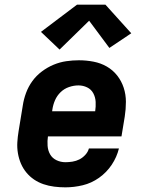

<svg xmlns="http://www.w3.org/2000/svg" viewBox="-20 -797 640 825"><path d="M261 8Q237 8 213 5Q189 2 167 -5.5Q145 -13 126.5 -25.5Q108 -38 93.5 -55.5Q79 -73 70 -94Q61 -115 57 -138.5Q53 -162 54.5 -186Q56 -210 60 -234L78 -344Q82 -371 92 -398Q102 -425 119 -448.5Q136 -472 160 -490Q184 -508 210.5 -519Q237 -530 264.5 -534Q292 -538 319 -538Q351 -538 382 -532Q413 -526 439 -511Q465 -496 483.5 -472.5Q502 -449 511.5 -420Q521 -391 521 -359.5Q521 -328 516 -296L502 -211H186Q183 -191 184.5 -170.5Q186 -150 195.5 -133.5Q205 -117 223 -108.5Q241 -100 261 -100Q276 -100 291.5 -102.5Q307 -105 321 -112Q335 -119 346.5 -131.5Q358 -144 362 -159H491Q482 -122 460 -89Q438 -56 405.5 -33Q373 -10 335.5 -1Q298 8 261 8ZM204 -319H389Q392 -339 391 -359Q390 -379 381 -396Q372 -413 354.5 -421.5Q337 -430 317 -430Q297 -430 276.5 -423Q256 -416 240.5 -401Q225 -386 216.5 -366.5Q208 -347 205 -326ZM236 -584 156 -660 311 -777H433L544 -654L450 -591L363 -708Z"/></svg>

Font: Iosevka Curly Slab XBdExObl
Style: Regular
Weight: 800
Width: 7
Italic angle: -9°
Monospace: yes
Designer: Belleve Invis
Foundry: Belleve Invis
Version: Version 11.1.0; ttfautohint (v1.8.3)